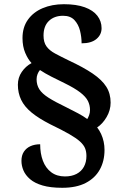

<svg xmlns="http://www.w3.org/2000/svg" viewBox="-20 -780 584 913"><path d="M276 113Q220 113 182.5 102Q145 91 123 72Q101 53 91.5 30.5Q82 8 82 -15Q82 -41 93.5 -58.5Q105 -76 125 -85Q145 -94 171 -94Q171 -50 184 -15.5Q197 19 223.5 39Q250 59 289 59Q321 59 344 47Q367 35 379 13Q391 -9 391 -38Q391 -59 384.5 -75Q378 -91 360.5 -107Q343 -123 309 -142.5Q275 -162 219 -189Q164 -217 130 -245Q96 -273 80.5 -305.5Q65 -338 65 -377Q65 -411 83.5 -438Q102 -465 130 -480Q113 -498 100 -528.5Q87 -559 87 -599Q87 -650 112.5 -686Q138 -722 182.5 -741Q227 -760 284 -760Q343 -760 383 -745.5Q423 -731 443 -705Q463 -679 463 -646Q463 -615 438.5 -594.5Q414 -574 368 -574Q368 -604 360.5 -634Q353 -664 334 -684.5Q315 -705 280 -705Q238 -705 212.5 -680.5Q187 -656 187 -611Q187 -579 201 -559.5Q215 -540 242 -525.5Q269 -511 306 -493Q377 -460 421 -430Q465 -400 485.5 -367.5Q506 -335 506 -292Q506 -256 487 -223.5Q468 -191 442 -174Q453 -160 461 -142.5Q469 -125 473 -106Q477 -87 477 -67Q477 -14 454.5 26.5Q432 67 387.5 90Q343 113 276 113ZM395 -214Q400 -222 404 -233Q408 -244 408 -257Q408 -280 398 -300Q388 -320 361.5 -340.5Q335 -361 286 -385Q253 -401 223.5 -416Q194 -431 170 -447Q163 -439 158.5 -427.5Q154 -416 154 -403Q154 -376 167 -355.5Q180 -335 210.5 -315.5Q241 -296 295 -270Q327 -254 351.5 -241Q376 -228 395 -214Z"/></svg>

Font: Noto Serif Gujarati
Style: Bold
Weight: 700
Version: Version 2.102